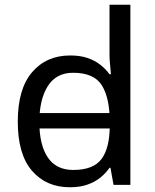

<svg xmlns="http://www.w3.org/2000/svg" viewBox="-20 -780 655 810"><path d="M104 -238V-303H480V-238ZM275 10Q175 10 115 -59.5Q55 -129 55 -267Q55 -405 115.5 -475.5Q176 -546 276 -546Q318 -546 349 -535.5Q380 -525 403 -507Q426 -489 442 -467H448Q447 -480 444.5 -505.5Q442 -531 442 -546V-760H530V0H459L446 -72H442Q426 -49 403 -30.5Q380 -12 348.5 -1Q317 10 275 10ZM289 -63Q374 -63 408.5 -109.5Q443 -156 443 -250V-266Q443 -366 410 -419.5Q377 -473 288 -473Q217 -473 181.5 -416.5Q146 -360 146 -265Q146 -169 181.5 -116Q217 -63 289 -63Z"/></svg>

Font: hexlkannada05
Style: Book
Weight: 400
Designer: Jelle Bosma - Monotype Design Team
Foundry: Monotype Imaging Inc.
Version: Version 2.003